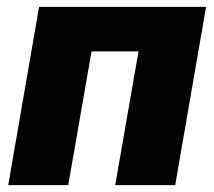

<svg xmlns="http://www.w3.org/2000/svg" viewBox="-20 -540 625 560"><path d="M4 0H179L247 -390H384L316 0H491L581 -520H94Z"/></svg>

Font: Fixel Text 20240404 ExtraBold
Style: Italic
Weight: 800
Width: 4
Italic angle: -10°
Designer: AlfaBravo + MacPaw
Foundry: Kyrylo Tkachov, Marchela Mozhyna, Serhii Makarenko, Maria Weinstein, Zakhar Kryvoshyya
Version: Version 1.211;Glyphs 3.2 (3225)